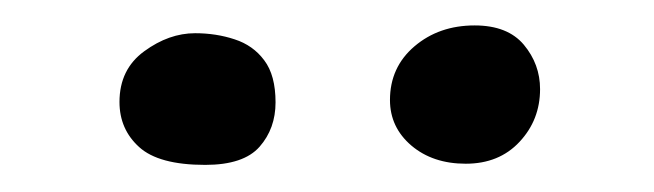

<svg xmlns="http://www.w3.org/2000/svg" viewBox="-20 -584 504 148"><path d="M138.2 -456.9Q102.3 -456.9 87.2 -470.7Q72.1 -484.4 72.1 -505.4Q72.1 -530.6 91.2 -544.5Q110.2 -558.4 130.4 -558.4Q146.6 -558.4 160.8 -553.7Q175.1 -549.1 183.7 -537.5Q192.4 -526 192.4 -505.1Q192.4 -484.9 180.1 -470.9Q167.8 -456.9 138.2 -456.9ZM339 -457.8Q313.6 -457.8 297.1 -471.8Q280.6 -485.9 280.6 -506.9Q280.6 -532.2 299.5 -548.3Q318.4 -564.4 345.9 -564.4Q371.3 -564.4 383.8 -549.5Q396.3 -534.5 396.3 -515.3Q396.3 -491.6 380.5 -474.7Q364.8 -457.8 339 -457.8Z"/></svg>

Font: Gluten Thin
Style: Regular
Weight: 100
Designer: Tyler Finck
Foundry: Etcetera Type Company
Version: Version 1.300